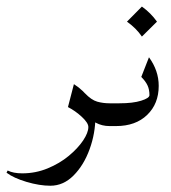

<svg xmlns="http://www.w3.org/2000/svg" viewBox="-76 -392 533 597"><path d="M-55.7 145 -52.2 138.2Q-34.7 147 -6.8 147Q34.7 147 72 131.6Q109.4 116.2 137.7 92.8Q166 69.3 182.4 44.9Q198.7 20.5 198.7 2.9Q198.7 -9.8 178.5 -28.6Q158.2 -47.4 135.3 -59.1L153.8 -130.4Q184.1 -111.3 202.4 -83.3Q220.7 -55.2 220.7 -30.3Q220.7 22.5 202.6 72Q184.6 121.6 152.8 153.6Q121.1 185.5 80.6 185.5Q46.9 185.5 6.6 173.6Q-33.7 161.6 -55.7 145ZM264.6 -70.8Q273.9 -70.8 280.8 -61.8Q287.6 -52.7 287.6 -35.6Q287.6 -18.1 280.8 -9Q273.9 0 264.6 0Q241.2 0 221.7 -10.5Q202.1 -21 188 -35.6V-102.1Q208 -81.1 226.3 -75.9Q244.6 -70.8 264.6 -70.8Z M264.6 -70.8H295.4Q337.4 -70.8 363 -78.9Q388.7 -86.9 388.7 -96.2Q388.7 -113.8 382.6 -126.7Q376.5 -139.6 363.3 -152.8L387.2 -213.9Q417.5 -172.4 417.5 -125Q417.5 -69.3 381.6 -34.7Q345.7 0 284.7 0H264.6Q256.3 0 249.8 -9.8Q243.2 -19.5 243.2 -37.1Q243.2 -54.2 249.8 -62.5Q256.3 -70.8 264.6 -70.8ZM365.2 -371.6Q393.1 -351.6 412.1 -324.7L365.2 -278.3Q347.7 -304.2 318.8 -324.7Z"/></svg>

Font: Lateef Light
Style: Regular
Weight: 300
Designer: SIL International
Foundry: SIL International
Version: Version 4.200